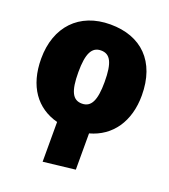

<svg xmlns="http://www.w3.org/2000/svg" viewBox="-142 -656 867 985"><g transform="rotate(20 292.0 -163.5)"><path d="M567 -266C567 -452 460 -554 292 -554C122 -554 17 -442 17 -268C17 -117 88 -21 205 10V227L379 207V9C497 -23 567 -124 567 -266ZM292 -412C342 -412 364 -372 364 -266C364 -165 342 -122 292 -122C242 -122 220 -162 220 -268C220 -369 242 -412 292 -412Z"/></g></svg>

Font: Fira Sans Heavy
Style: Regular
Weight: 900
Designer: bBox Type GmbH & Carrois Corporate GbR & Edenspiekermann AG
Foundry: bBox Type GmbH & Carrois Corporate GbR & Edenspiekermann AG
Version: Version 4.300;PS 004.300;hotconv 1.0.88;makeotf.lib2.5.64775